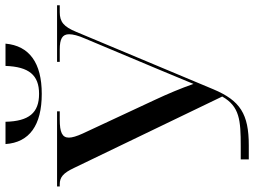

<svg xmlns="http://www.w3.org/2000/svg" viewBox="-136 -810 946 715"><g transform="rotate(-90 337.5 -453.0)"><path d="M345 -771C460 -771 524 -817 532 -906H449C446 -819 415 -781 345 -781C274 -781 243 -819 241 -906H158C164 -817 228 -771 345 -771ZM101 0H153C270 0 320 -32 362 -132L576 -643C595 -689 613 -704 649 -704H675V-714H464V-704H510C549 -704 567 -695 567 -669C567 -655 562 -635 551 -610L436 -336C418 -293 400 -249 382 -206C366 -252 345 -302 322 -351L197 -619C187 -641 182 -658 182 -670C182 -695 202 -704 249 -704H280V-714H0V-704H8C35 -704 50 -691 69 -651L335 -99C298 -34 247 -30 150 -30H101Z"/></g></svg>

Font: Noto Serif Display
Style: Regular
Weight: 400
Designer: Monotype Design Team
Foundry: Monotype Imaging Inc.
Version: Version 2.009